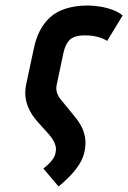

<svg xmlns="http://www.w3.org/2000/svg" viewBox="-20 -527 464 695"><path d="M185 -219 210 -337Q213 -350 218 -361.5Q223 -373 231 -381.5Q239 -390 253 -394.5Q267 -399 288 -399Q305 -399 319.5 -396.5Q334 -394 346 -389.5Q358 -385 368 -379L424 -471Q410 -483 388.5 -491Q367 -499 343.5 -503Q320 -507 299 -507Q253 -507 218.5 -496Q184 -485 161 -464Q138 -443 123.5 -414Q109 -385 102 -349L75 -223Q70 -199 72 -179Q74 -159 81 -141.5Q88 -124 97.5 -110Q107 -96 118 -84L155 -43Q164 -33 171 -22Q178 -11 181 0.5Q184 12 181 26Q179 38 171.5 48.5Q164 59 155 67.5Q146 76 137 83L192 148Q213 131 232.5 111Q252 91 266.5 68.5Q281 46 286 21Q292 -8 287.5 -31.5Q283 -55 272.5 -73.5Q262 -92 249 -107L217 -146Q208 -157 199.5 -167.5Q191 -178 186.5 -191Q182 -204 185 -219Z"/></svg>

Font: Advent Pro
Style: Italic
Weight: 400
Italic angle: -12°
Designer: VivaRado, Andreas Kalpakidis
Foundry: VivaRado, Andreas Kalpakidis
Version: Version 3.000